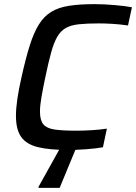

<svg xmlns="http://www.w3.org/2000/svg" viewBox="-20 -716 657 927"><path d="M309 8Q219 8 163.5 -5.5Q108 -19 82.5 -54.5Q57 -90 57 -157Q57 -226 84 -344Q104 -434 123.5 -496Q143 -558 167.5 -597.5Q192 -637 227 -658.5Q262 -680 313 -688Q364 -696 437 -696Q482 -696 533.5 -691.5Q585 -687 617 -681L598 -593Q557 -599 520.5 -601Q484 -603 458 -603Q401 -603 362 -599Q323 -595 298 -581Q273 -567 256.5 -538.5Q240 -510 227 -463Q214 -416 199 -344Q187 -287 180 -246.5Q173 -206 173 -177Q173 -135 189.5 -115.5Q206 -96 244.5 -90.5Q283 -85 348 -85Q382 -85 423.5 -87.5Q465 -90 496 -95L477 -5Q444 1 397 4.5Q350 8 309 8ZM166 191V186L279 -17H352V-12L268 191Z"/></svg>

Font: Saira Medium
Style: Italic
Weight: 500
Italic angle: -12°
Designer: Hector Gatti with collaboration of the Omnibus-Type team
Foundry: Omnibus-Type
Version: Version 1.100; ttfautohint (v1.8.3)